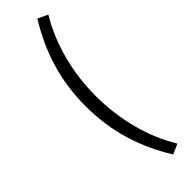

<svg xmlns="http://www.w3.org/2000/svg" viewBox="-337 -817 1013 1013"><g transform="rotate(-45 169.0 -311.0)"><path d="M239 196 295 171C209 29 168 -141 168 -311C168 -480 209 -649 295 -792L239 -818C147 -668 92 -507 92 -311C92 -114 147 47 239 196Z"/></g></svg>

Font: Noto Sans CJK HK
Style: Regular
Weight: 400
Designer: Ryoko NISHIZUKA 西塚涼子 (kana, bopomofo & ideographs); Paul D. Hunt (Latin, Greek & Cyrillic); Sandoll Communications 산돌커뮤니
Foundry: Adobe
Version: Version 2.004;hotconv 1.0.118;makeotfexe 2.5.65603